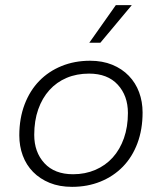

<svg xmlns="http://www.w3.org/2000/svg" viewBox="-20 -716 630 746"><path d="M260 10Q211 10 173 -5.5Q135 -21 108.5 -48Q82 -75 68.5 -111.5Q55 -148 55 -190Q55 -256 75.5 -310Q96 -364 132.5 -401.5Q169 -439 219.5 -459.5Q270 -480 330 -480Q378 -480 416 -464.5Q454 -449 480.5 -421.5Q507 -394 520.5 -357.5Q534 -321 534 -279Q534 -213 514 -159.5Q494 -106 457.5 -68.5Q421 -31 370.5 -10.5Q320 10 260 10ZM264 -39Q311 -39 350.5 -56Q390 -73 418 -104Q446 -135 461.5 -179Q477 -223 477 -277Q477 -344 437.5 -387Q398 -430 326 -430Q278 -430 239 -413.5Q200 -397 172 -366Q144 -335 128.5 -291Q113 -247 113 -192Q113 -125 152.5 -82Q192 -39 264 -39ZM327 -550 430 -696H492L370 -550Z"/></svg>

Font: Celebes Light
Style: Italic
Weight: 300
Italic angle: -10°
Designer: Anugrah Pasau
Foundry: Lafontype
Version: Version 1.000; ttfautohint (v1.8.4)